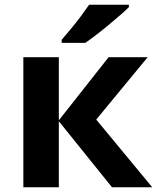

<svg xmlns="http://www.w3.org/2000/svg" viewBox="-20 -786 659 806"><path d="M78 -546H227V-281L436 -546H600L384 -284L619 0H450L227 -277V0H78ZM521 -766V-756Q507 -742 484 -722Q461 -702 434.5 -680Q408 -658 382.5 -638.5Q357 -619 338 -606H239V-619Q255 -638 276.5 -663.5Q298 -689 318.5 -716.5Q339 -744 354 -766Z"/></svg>

Font: BC Sans
Style: Bold
Weight: 700
Designer: Monotype Design Team
Province of B.C.
Foundry: Monotype Imaging Inc.
Version: Version 2.000;GOOG;noto-source:20170915:90ef993387c0